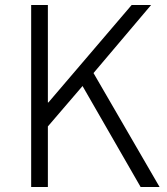

<svg xmlns="http://www.w3.org/2000/svg" viewBox="-20 -750 668 770"><path d="M172 -730V-339H174L508 -730H586L355 -457L620 0H544L311 -405L172 -243V0H105V-730Z"/></svg>

Font: 寒蝉端黑体 Light
Style: Regular
Weight: 300
Designer: ChillDuanSans {Warren2060}; 
Source Han Sans {Ryoko NISHIZUKA 西塚涼子 (kana, bopomofo & ideographs); Paul D. Hunt (Latin, G
Foundry: ChillType&Adobe
Version: Version 1.300;Glyphs 3.3 (3306)